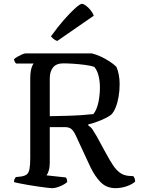

<svg xmlns="http://www.w3.org/2000/svg" viewBox="-20 -983 734 1003"><path d="M251 0Q244 0 224.5 -2.5Q205 -5 179.5 -8.5Q154 -12 128.5 -16.5Q103 -21 82.5 -25Q62 -29 53 -32Q53 -40 56 -47Q59 -54 63 -58L90 -61Q110 -64 120 -72Q130 -80 134 -100Q138 -120 138 -158V-572Q138 -599 141.5 -615.5Q145 -632 149.5 -641Q154 -650 156 -651H64Q60 -655 57 -661Q54 -667 53 -673Q58 -679 70 -686Q82 -693 94.5 -698.5Q107 -704 113 -704H460Q484 -698 507.5 -687Q531 -676 552.5 -662Q574 -648 588 -634Q596 -616 600.5 -593Q605 -570 605 -544Q605 -509 599.5 -477.5Q594 -446 584.5 -422.5Q575 -399 563 -386Q552 -376 531.5 -366Q511 -356 487 -347Q463 -338 441 -333V-328Q455 -319 463.5 -306.5Q472 -294 484 -273L537 -176Q554 -145 570 -120.5Q586 -96 606 -81Q626 -66 655 -64L676 -63Q679 -60 682.5 -53Q686 -46 686 -34Q672 -22 654 -14.5Q636 -7 618 -3.5Q600 0 584 0Q537 0 506.5 -30.5Q476 -61 452 -111L375 -277Q365 -298 354 -308Q343 -318 322 -319H240V-133Q240 -109 234.5 -91.5Q229 -74 223 -67L324 -56Q327 -53 329 -46.5Q331 -40 331 -32Q318 -20 294 -10Q270 0 251 0ZM240 -376Q285 -377 327 -378Q369 -379 405.5 -381.5Q442 -384 468 -387Q486 -410 494 -448.5Q502 -487 502 -525Q502 -560 494.5 -588.5Q487 -617 472 -634Q454 -640 424 -644Q394 -648 363 -650Q332 -652 311 -652Q274 -652 257 -630.5Q240 -609 240 -574ZM279 -769Q267 -773 258.5 -780.5Q250 -788 246 -793Q282 -843 315.5 -881Q349 -919 374 -941Q399 -963 408 -963Q416 -963 429 -953.5Q442 -944 453.5 -929.5Q465 -915 470 -901Z"/></svg>

Font: Texturina Medium 12pt
Style: Regular
Weight: 400
Version: Version 1.002